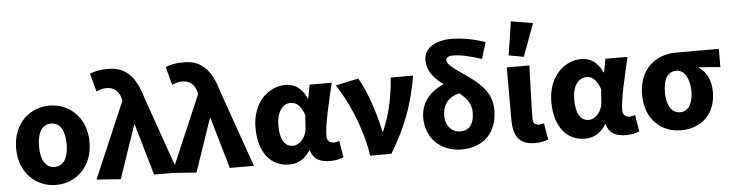

<svg xmlns="http://www.w3.org/2000/svg" viewBox="-48 -1017 4769 1253"><g transform="rotate(-5 2336.5 -390.5)"><path d="M36 -248C36 -83 150 12 276 12C403 12 517 -83 517 -248C517 -413 403 -508 276 -508C150 -508 36 -413 36 -248ZM367 -248C367 -162 338 -106 276 -106C215 -106 186 -162 186 -248C186 -334 215 -390 276 -390C338 -390 367 -334 367 -248Z M541 0 699 11 817 -335H821L918 0H1076L899 -504C857 -649 793 -713 678 -713C619 -713 591 -705 559 -692L591 -573C613 -583 631 -589 661 -589C703 -589 739 -563 751 -512L754 -498Z M1037 0 1195 11 1313 -335H1317L1414 0H1572L1395 -504C1353 -649 1289 -713 1174 -713C1115 -713 1087 -705 1055 -692L1087 -573C1109 -583 1127 -589 1157 -589C1199 -589 1235 -563 1247 -512L1250 -498Z M1604 -246C1604 -84 1683 12 1803 12C1861 12 1907 -15 1941 -70H1944C1962 -10 2002 12 2072 12C2112 12 2140 4 2159 -5L2141 -113C2129 -109 2118 -106 2108 -106C2081 -106 2060 -119 2060 -152C2060 -228 2099 -381 2125 -496H1980L1964 -409H1960C1928 -480 1879 -508 1823 -508C1709 -508 1604 -410 1604 -246ZM1929 -215C1925 -156 1882 -108 1838 -108C1787 -108 1754 -151 1754 -247C1754 -346 1800 -388 1846 -388C1886 -388 1914 -360 1935 -301Z M2151 -476C2230 -355 2305 -184 2334 0H2473C2583 -183 2628 -321 2658 -496H2512C2503 -382 2481 -261 2431 -149H2427C2407 -255 2354 -418 2300 -508Z M3023 -453C2948 -507 2883 -542 2883 -577C2883 -593 2897 -604 2929 -604C2980 -604 3046 -588 3116 -565L3149 -673C3080 -696 3001 -713 2929 -713C2805 -713 2747 -656 2747 -591C2747 -515 2796 -464 2851 -423C2769 -387 2700 -320 2700 -216C2700 -73 2805 12 2932 12C3079 12 3167 -83 3167 -223C3167 -330 3111 -388 3023 -453ZM2935 -106C2883 -106 2838 -145 2838 -218C2838 -293 2881 -339 2948 -355C2993 -320 3025 -281 3025 -224C3025 -142 2988 -106 2935 -106Z M3325 -793 3291 -573 3389 -555 3468 -769ZM3272 -155C3272 -54 3303 12 3413 12C3455 12 3478 5 3500 -4L3482 -112C3472 -108 3459 -106 3451 -106C3424 -106 3410 -117 3410 -149C3410 -232 3417 -380 3420 -496H3272Z M3542 -246C3542 -84 3621 12 3741 12C3799 12 3845 -15 3879 -70H3882C3900 -10 3940 12 4010 12C4050 12 4078 4 4097 -5L4079 -113C4067 -109 4056 -106 4046 -106C4019 -106 3998 -119 3998 -152C3998 -228 4037 -381 4063 -496H3918L3902 -409H3898C3866 -480 3817 -508 3761 -508C3647 -508 3542 -410 3542 -246ZM3867 -215C3863 -156 3820 -108 3776 -108C3725 -108 3692 -151 3692 -247C3692 -346 3738 -388 3784 -388C3824 -388 3852 -360 3873 -301Z M4136 -242C4136 -78 4242 12 4371 12C4504 12 4598 -76 4598 -219C4598 -294 4570 -355 4520 -383V-387C4572 -385 4607 -381 4661 -376V-496H4378C4254 -496 4136 -414 4136 -242ZM4459 -234C4459 -153 4426 -106 4373 -106C4320 -106 4286 -156 4286 -242C4286 -338 4320 -378 4373 -378C4428 -378 4459 -312 4459 -234Z"/></g></svg>

Font: Cambridge Sans Bold
Style: Regular
Weight: 700
Version: Version 2.020;PS 002.020;hotconv 1.0.88;makeotf.lib2.5.64775